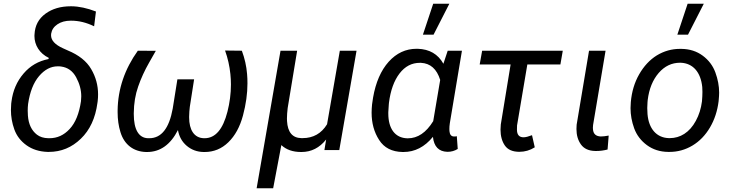

<svg xmlns="http://www.w3.org/2000/svg" viewBox="-20 -798 3893 1021"><path d="M163.6 -615.7C163.6 -612.8 163.1 -609.9 163.1 -606.9C163.1 -558.1 189.9 -514.2 239.3 -490.2L237.8 -483.9C184.6 -473.6 140.6 -448.2 105.5 -407.2C69.8 -365.7 48.3 -315.9 41 -257.8L39.6 -247.1C38.6 -235.4 38.1 -224.1 38.1 -212.9C38.1 -178.7 43.9 -144 56.2 -109.9C68.4 -75.7 90.3 -47.4 121.1 -25.4C151.9 -3.4 189 8.3 232.9 9.8C235.4 9.8 237.3 9.8 239.7 9.8C305.2 9.8 361.8 -13.7 409.7 -60.1C458 -106.4 487.3 -169.9 498 -250L499.5 -260.3C501 -272.5 501.5 -284.7 501.5 -296.4C501.5 -344.2 489.3 -389.2 464.8 -430.7C440.9 -472.2 399.4 -505.4 340.3 -529.8L314.5 -541.5C272.5 -560.5 251.5 -583.5 251.5 -610.4C251.5 -612.8 251.5 -615.7 252 -618.7C255.4 -639.6 266.6 -656.2 285.6 -668.9C304.7 -681.6 327.6 -688 355.5 -688C356.9 -688 357.9 -688 359.4 -688C398.9 -688 439.5 -678.2 480.5 -658.2L490.2 -736.8C443.4 -754.9 399.9 -764.2 360.4 -764.6C358.9 -764.6 357.9 -764.6 356.4 -764.6C302.7 -764.6 257.8 -751.5 221.7 -725.1C185.1 -698.2 166 -662.1 163.6 -615.7ZM129.4 -245.1C138.7 -308.6 157.7 -357.9 187.5 -393.1C217.3 -428.2 250.5 -445.3 287.1 -445.3C293 -445.3 298.8 -445.3 304.7 -444.3C340.3 -439.5 366.7 -420.4 384.8 -387.2C402.8 -354 412.1 -320.3 412.1 -285.6C412.1 -277.3 411.6 -268.6 410.6 -259.8C400.9 -193.8 380.9 -144.5 350.1 -111.8C319.8 -79.1 284.2 -63 243.2 -63C241.2 -63 239.3 -63 237.3 -63C212.4 -63.5 191.9 -69.8 176.3 -82C147.9 -104 131.8 -137.7 128.4 -183.1C127.9 -191.9 127.4 -200.7 127.4 -209.5C127.4 -221.2 127.9 -233.4 129.4 -245.1Z M712.9 -528.3C643.1 -430.7 606.9 -324.7 605.5 -210.9C605.5 -207.5 605.5 -204.1 605.5 -200.7C605.5 -163.1 610.4 -127.9 620.6 -95.2C640.6 -29.3 689.5 8.3 756.3 10.3C758.3 10.3 760.3 10.3 762.2 10.3C832 10.3 886.7 -28.8 926.3 -106.4C932.6 -71.3 948.2 -43.5 973.1 -22.5C998 -1.5 1027.8 9.8 1063 10.3C1064.9 10.3 1066.4 10.3 1068.4 10.3C1116.7 10.3 1158.7 -6.8 1194.3 -41.5C1230 -76.2 1255.9 -123.5 1272 -183.6C1288.1 -243.7 1295.9 -300.8 1295.9 -354.5C1295.9 -371.1 1295.4 -387.7 1293.9 -404.3C1290.5 -446.8 1281.2 -487.8 1266.1 -528.3L1176.8 -529.3C1191.4 -488.8 1200.7 -446.8 1205.1 -404.3C1207 -385.7 1208 -367.2 1208 -348.6C1208 -300.3 1201.7 -252 1189.5 -204.1C1165.5 -109.9 1125 -63 1067.9 -63C1066.9 -63 1065.4 -63 1064 -63C1011.7 -64.5 985.8 -108.4 985.8 -173.3C985.8 -174.8 985.8 -176.8 985.8 -178.2C986.3 -197.3 987.3 -214.4 989.3 -229.5L1012.2 -376H923.3L898.4 -220.2C879.4 -115.2 837.9 -63 773.9 -63C771 -63 768.6 -63 766.1 -63C717.8 -64.9 691.4 -108.9 691.4 -191.4V-196.3C691.9 -248 699.7 -295.4 714.8 -337.9C729.5 -380.4 749 -423.3 773.4 -465.8L808.6 -527.8Z M1471.7 -528.3 1344.7 203.1H1432.6L1476.1 -26.4C1502 -2 1537.1 10.3 1581.1 10.3C1582 10.3 1582.5 10.3 1583.5 10.3C1635.3 10.3 1678.7 -11.7 1714.4 -56.2L1705.1 0H1784.2L1876 -528.3H1787.1L1719.2 -137.2C1689 -87.9 1645.5 -63.5 1588.9 -63.5C1586.9 -63.5 1584.5 -63.5 1582.5 -63.5C1535.2 -64.5 1509.8 -94.7 1506.3 -154.3C1506.3 -158.7 1505.9 -163.1 1505.9 -168C1505.9 -184.1 1507.3 -202.6 1509.8 -223.6L1560.1 -528.3Z M2229 -613.8H2285.6L2369.6 -778.3H2283.7ZM2360.8 -528.3 2337.9 -459C2309.1 -510.3 2263.7 -536.6 2201.2 -538.6C2199.2 -538.6 2197.3 -538.6 2195.3 -538.6C2137.7 -538.6 2088.4 -515.6 2046.9 -469.7C2005.9 -423.8 1978 -360.4 1963.9 -279.3L1958.5 -242.7C1957 -227.5 1956.1 -212.9 1956.1 -198.7C1956.1 -143.6 1969.2 -95.2 1996.1 -53.7C2022.5 -12.2 2064 9.3 2121.1 10.3C2122.6 10.3 2124 10.3 2125.5 10.3C2186 10.3 2238.3 -16.6 2282.2 -70.3C2287.6 -18.6 2313 7.8 2358.4 9.3C2358.9 9.3 2359.4 9.3 2360.4 9.3C2379.4 9.3 2397.5 4.4 2414.1 -5.9L2409.2 -73.7L2401.4 -72.3H2393.1C2379.4 -72.8 2371.6 -82.5 2370.1 -100.6C2369.6 -103.5 2369.6 -107.4 2369.6 -111.8C2369.6 -120.1 2370.1 -130.4 2372.1 -143.1L2436.5 -528.3ZM2048.3 -251C2056.6 -317.4 2075.7 -369.6 2104.5 -407.2C2133.8 -445.3 2169.4 -463.9 2212.9 -463.9C2214.4 -463.9 2216.3 -463.9 2218.3 -463.9C2268.6 -461.4 2302.7 -431.2 2320.8 -373L2283.7 -153.8C2246.1 -92.8 2201.2 -62.5 2148.9 -62.5C2147.9 -62.5 2147.5 -62.5 2146.5 -62.5C2080.1 -64 2044.9 -114.7 2044.9 -194.3C2044.9 -196.8 2044.9 -198.7 2044.9 -201.2L2047.4 -240.7Z M2972.7 -528.3H2543.9L2530.8 -455.1H2695.3L2643.1 -136.2C2642.1 -126.5 2641.6 -117.7 2641.6 -108.9C2641.6 -74.7 2649.4 -46.4 2664.6 -24.4C2679.7 -2.4 2704.6 8.8 2739.7 9.3C2740.2 9.3 2740.7 9.3 2741.7 9.3C2771 9.3 2798.3 1.5 2823.7 -14.6L2809.1 -79.1C2790 -71.8 2774.9 -67.9 2764.2 -67.9C2740.7 -67.9 2729 -81.5 2729 -108.9L2729.5 -130.9L2784.2 -455.1H2960Z M3112.3 -528.3 3046.4 -134.8C3045.9 -127 3045.4 -119.6 3045.4 -112.3C3045.4 -79.6 3053.2 -52.2 3069.3 -29.8C3085.4 -7.3 3110.8 4.4 3146 4.9C3147.9 4.9 3149.9 4.9 3151.9 4.9C3170.4 4.9 3189.9 2.4 3210.9 -2.9L3216.8 -77.1C3199.7 -73.7 3186 -72.3 3174.8 -72.3C3148.9 -73.2 3135.3 -85.9 3133.3 -109.9C3132.8 -112.8 3132.8 -115.7 3132.8 -118.7C3132.8 -123.5 3133.3 -128.4 3133.8 -133.3L3200.2 -528.3Z M3582 -613.8H3638.7L3722.7 -778.3H3636.7ZM3603 -538.1C3600.6 -538.1 3598.1 -538.1 3595.7 -538.1C3551.8 -538.1 3510.7 -526.4 3472.7 -503.4C3435.1 -480 3403.8 -446.3 3378.9 -402.8C3354 -359.4 3339.4 -310.1 3334.5 -255.4C3333.5 -244.6 3333 -233.9 3333 -223.1C3333 -187 3339.4 -151.4 3352.5 -115.2C3365.7 -79.6 3388.2 -49.8 3419.9 -26.4C3451.7 -2.9 3489.3 9.3 3533.2 9.8C3535.6 9.8 3538.1 9.8 3540.5 9.8C3584 9.8 3624.5 -1.5 3662.1 -23.9C3699.7 -46.4 3731 -78.6 3755.4 -120.1C3779.8 -161.6 3794.9 -208 3801.3 -259.3L3802.2 -270C3803.2 -281.7 3804.2 -293.5 3804.2 -305.2C3804.2 -340.3 3797.4 -376.5 3784.2 -412.6C3771 -448.7 3748.5 -478.5 3716.8 -502C3685.1 -525.4 3647.5 -537.6 3603 -538.1ZM3424.3 -266.1C3431.6 -325.7 3451.2 -373.5 3482.9 -410.2C3514.2 -446.3 3552.2 -464.4 3596.2 -464.4C3597.2 -464.4 3598.6 -464.4 3599.6 -464.4C3665.5 -461.9 3706.5 -413.6 3714.4 -335C3714.8 -327.1 3715.3 -318.4 3715.3 -309.1C3715.3 -294.4 3714.4 -277.8 3712.9 -259.3C3708 -221.2 3697.3 -186.5 3680.2 -155.3C3646.5 -92.8 3596.2 -63.5 3542 -63.5C3540 -63.5 3538.6 -63.5 3536.6 -63.5C3470.7 -65.4 3429.7 -114.3 3423.3 -190.9C3422.4 -202.1 3421.9 -212.9 3421.9 -223.6C3421.9 -234.4 3422.4 -244.6 3423.3 -254.9Z"/></svg>

Font: Roboto
Style: Italic
Weight: 400
Italic angle: -12°
Designer: Google
Version: Version 2.137; 2017